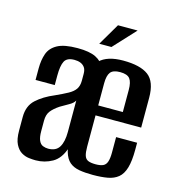

<svg xmlns="http://www.w3.org/2000/svg" viewBox="-99 -730 759 821"><g transform="rotate(15 280.5 -319.5)"><path d="M132 5Q119 5 102 3Q85 1 69 -8.5Q53 -18 42 -39.5Q31 -61 31 -100V-160Q31 -209 61.5 -237Q92 -265 140 -285Q173 -300 194 -311.5Q215 -323 225 -337.5Q235 -352 235 -375V-405Q235 -424 227.5 -434Q220 -444 208.5 -448.5Q197 -453 182 -453Q149 -453 138.5 -433Q128 -413 128 -369V-327H43V-378Q43 -415 53 -443.5Q63 -472 93 -488.5Q123 -505 182 -505Q235 -505 263 -491Q291 -477 301.5 -452Q312 -427 312 -394V-27L255 -82Q239 -33 205 -14Q171 5 132 5ZM171 -57Q205 -57 219.5 -80.5Q234 -104 234 -148V-287Q227 -274 208.5 -264Q190 -254 172 -243Q148 -227 135.5 -211Q123 -195 123 -168V-122Q123 -95 129.5 -80.5Q136 -66 147.5 -61.5Q159 -57 171 -57ZM384 2Q350 2 324 -2.5Q298 -7 281 -21.5Q264 -36 255.5 -65.5Q247 -95 247 -145V-379Q247 -439 280.5 -471.5Q314 -504 384 -504Q460 -504 496 -477Q532 -450 532 -379V-247H330V-108Q330 -83 334.5 -69Q339 -55 351 -50Q363 -45 384 -45Q405 -45 417 -50.5Q429 -56 434 -71Q439 -86 439 -111V-180H532V-149Q532 -99 523 -68.5Q514 -38 495.5 -23Q477 -8 449.5 -3Q422 2 384 2ZM330 -291H439V-389Q439 -423 427.5 -438Q416 -453 384 -453Q353 -453 341.5 -438Q330 -423 330 -389ZM266 -547 323 -644H410L320 -547Z"/></g></svg>

Font: Alumni Sans SemiBold
Style: Regular
Weight: 600
Designer: Robert E. Leuschke
Foundry: Robert E. Leuschke
Version: Version 1.018